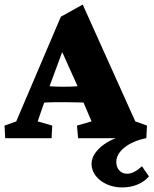

<svg xmlns="http://www.w3.org/2000/svg" viewBox="-23 -611 679 849"><path d="M517.6 217.8Q480.5 217.8 449.7 204.1Q418.9 190.4 400.4 166.5Q381.8 142.6 381.8 113.3Q381.8 85.9 401.9 60.5Q421.9 35.2 454.6 16.1Q487.3 -2.9 523.4 -8.8L535.2 0H322.3L317.4 -55.7L381.8 -74.2L334 -186.5L323.2 -222.7L230.5 -428.7L267.6 -422.9L195.3 -227.5L186.5 -198.2L143.6 -74.2L208 -55.7L205.1 0H0L-2.9 -55.7L48.8 -74.2L246.1 -537.1L342.8 -590.8L575.2 -74.2L627 -55.7L624 0Q564.5 11.7 527.8 41Q491.2 70.3 491.2 105.5Q491.2 127.9 504.4 142.6Q517.6 157.2 539.1 157.2Q553.7 157.2 569.8 149.4Q585.9 141.6 604.5 124L635.7 168.9Q614.3 193.4 583.5 205.6Q552.7 217.8 517.6 217.8ZM158.2 -156.2V-232.4Q178.7 -231.4 199.7 -229.5Q220.7 -227.5 257.8 -227.5Q293.9 -227.5 316.4 -229.5Q338.9 -231.4 358.4 -232.4V-157.2Q350.6 -157.2 327.1 -158.2Q303.7 -159.2 257.8 -159.2Q210 -159.2 188 -158.2Q166 -157.2 158.2 -156.2Z"/></svg>

Font: Crimson Pro Black
Style: Regular
Weight: 900
Designer: Jacques Le Bailly
Foundry: Baron von Fonthausen
Version: Version 1.003